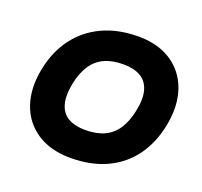

<svg xmlns="http://www.w3.org/2000/svg" viewBox="-124 -853 1061 1006"><g transform="rotate(20 406.0 -350.0)"><path d="M365 10Q253 10 177.5 -40Q102 -90 72.5 -177Q43 -264 65 -375Q86 -480 142 -554.5Q198 -629 284.5 -669.5Q371 -710 486 -710Q569 -710 632 -681Q695 -652 734 -599.5Q773 -547 785.5 -476.5Q798 -406 781 -322Q760 -218 705 -143.5Q650 -69 564 -29.5Q478 10 365 10ZM388 -154Q450 -154 493.5 -174Q537 -194 564.5 -235.5Q592 -277 605 -340Q620 -411 606.5 -457Q593 -503 555.5 -524.5Q518 -546 460 -546Q398 -546 354.5 -526Q311 -506 283.5 -464.5Q256 -423 243 -360Q229 -289 242 -243Q255 -197 292.5 -175.5Q330 -154 388 -154Z"/></g></svg>

Font: REM
Style: Bold Italic
Weight: 700
Italic angle: -11°
Designer: Octavio Pardo
Foundry: Ashler Design
Version: Version 1.005;gftools[0.9.28]